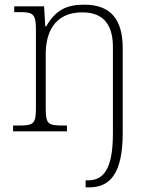

<svg xmlns="http://www.w3.org/2000/svg" viewBox="-20 -563 651 823"><path d="M347 240H363C447 240 506 187 506 8V-356C506 -483 452 -543 341 -543C264 -543 218 -519 178 -450H174L169 -536H41V-511H65C119 -511 134 -505 134 -439V-98C134 -30 122 -25 58 -25H36V0H267V-25H253C187 -25 176 -30 176 -97V-331C176 -419 210 -510 333 -510C430 -510 464 -449 464 -361V8C464 162 424 210 357 210H347Z"/></svg>

Font: Noto Serif Devanagari ExtraLight
Style: Regular
Weight: 200
Designer: Universal Thirst, Indian Type Foundry and the Monotype Design Team
Foundry: Monotype Imaging Inc.
Version: Version 2.004